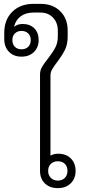

<svg xmlns="http://www.w3.org/2000/svg" viewBox="-20 -963 447 993"><path d="M371 -79Q371 -39 345.5 -14.5Q320 10 279 10Q237 10 212 -14.5Q187 -39 187 -79V-579Q187 -599 197.5 -617Q208 -635 228 -660Q253 -692 266 -717Q279 -742 279 -773V-805Q279 -846 254 -872Q229 -898 189 -898H152Q113 -898 87 -878.5Q61 -859 53 -826L54 -825Q71 -839 97 -839Q135 -839 157.5 -816.5Q180 -794 180 -756Q180 -718 155.5 -694Q131 -670 91 -670Q51 -670 26.5 -695Q2 -720 2 -761V-793Q2 -861 43.5 -902Q85 -943 153 -943H190Q253 -943 291.5 -905Q330 -867 330 -805V-773Q330 -734 316 -705.5Q302 -677 276 -643Q258 -619 249.5 -604Q241 -589 241 -572V-158Q258 -168 281 -168Q322 -168 346.5 -143.5Q371 -119 371 -79ZM44 -756Q44 -734 57 -721Q70 -708 91 -708Q113 -708 126 -721Q139 -734 139 -756Q139 -777 126 -790Q113 -803 91 -803Q70 -803 57 -790Q44 -777 44 -756ZM329 -79Q329 -102 315.5 -115.5Q302 -129 279 -129Q257 -129 243 -115.5Q229 -102 229 -79Q229 -57 243 -43Q257 -29 279 -29Q302 -29 315.5 -43Q329 -57 329 -79Z"/></svg>

Font: Bai Jamjuree Light
Style: Regular
Weight: 300
Designer: Katatrad Aksorn Co.,Ltd.
Foundry: Cadson Demak Co.,Ltd.
Version: Version 1.000; ttfautohint (v1.6)